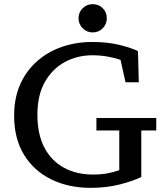

<svg xmlns="http://www.w3.org/2000/svg" viewBox="-20 -888 804 924"><path d="M416 16Q310 16 227 -24.5Q144 -65 96 -142.5Q48 -220 48 -332Q48 -416 77 -481.5Q106 -547 158 -593Q210 -639 278 -662.5Q346 -686 424 -686Q499 -686 556.5 -671.5Q614 -657 644 -642L648 -492H584L560 -600Q531 -610 496.5 -616Q462 -622 424 -622Q352 -622 292 -589.5Q232 -557 196 -493.5Q160 -430 160 -336Q160 -242 193.5 -178Q227 -114 287.5 -81Q348 -48 428 -48Q468 -48 498.5 -54Q529 -60 554 -69V-260H444V-320H732V-260H660V-36Q615 -15 553 0.5Q491 16 416 16ZM426 -732Q398 -732 378 -752Q358 -772 358 -800Q358 -829 378 -848.5Q398 -868 426 -868Q455 -868 474.5 -848.5Q494 -829 494 -800Q494 -772 474.5 -752Q455 -732 426 -732Z"/></svg>

Font: Source Serif 4 Caption
Style: Regular
Weight: 400
Designer: Frank Grießhammer
Foundry: Adobe Systems Incorporated
Version: Version 4.004;hotconv 1.0.117;makeotfexe 2.5.65602